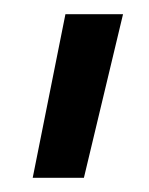

<svg xmlns="http://www.w3.org/2000/svg" viewBox="-20 -127 210 270"><path d="M26 123 72 -107H153L98 123Z"/></svg>

Font: TypoPRO Titillium Maps
Style: 400 wt
Weight: 400
Designer: Campivisivi
Foundry: Accademia di Belle Arti di Urbino and students of MA course of Visual design
Version: Version 001.001